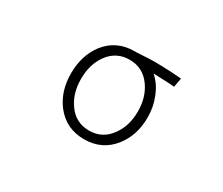

<svg xmlns="http://www.w3.org/2000/svg" viewBox="-98 -776 1196 1032"><g transform="rotate(30 500.0 -260.5)"><path d="M489.3 -531.2Q377 -531.2 310.5 -446.3Q252 -369.1 252 -257.8Q252 -147.5 310.5 -71.3Q377 14.6 489.3 14.6Q601.6 14.6 668 -71.3Q727.5 -147.5 727.5 -257.8Q727.5 -323.2 704.1 -379.9Q680.7 -440.4 636.7 -478.5Q682.6 -477.5 711.9 -475.6Q745.1 -474.6 767.6 -471.7L778.3 -528.3Q727.5 -533.2 662.1 -535.2Q601.6 -537.1 573.2 -535.2L502 -531.2ZM489.3 -478.5Q572.3 -478.5 621.1 -410.2Q666 -347.7 666 -258.8Q666 -169.9 621.1 -108.4Q572.3 -39.1 489.3 -39.1Q405.3 -39.1 357.4 -108.4Q313.5 -169.9 313.5 -258.8Q313.5 -348.6 357.4 -410.2Q406.2 -478.5 489.3 -478.5Z"/></g></svg>

Font: DotumChe
Style: Regular
Weight: 400
Monospace: yes
Version: Version 2.21